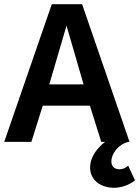

<svg xmlns="http://www.w3.org/2000/svg" viewBox="-22 -674 661 912"><path d="M294 -552 375 -273H212ZM582 117C572 125 560 130 545 130C524 130 507 118 507 93C507 56 540 11 588 0L593 -1L368 -654H224L-2 0H127L181 -172H405L459 0H477C444 25 406 69 406 122C406 184 459 218 521 218C553 218 593 204 616 185L619 182L587 113Z"/></svg>

Font: Falling Sky
Style: Med
Weight: 500
Designer: Paul D. Hunt
Foundry: Adobe Systems Incorporated
Version: Version 1.02